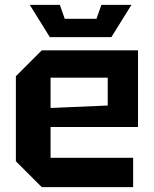

<svg xmlns="http://www.w3.org/2000/svg" viewBox="-20 -766 630 786"><path d="M45 -106V-454L151 -560H545V-246H187V-120H525V0H151ZM187 -324 421 -334V-448H187ZM395 -746H518L436 -614H184L102 -746H225L245 -689H375Z"/></svg>

Font: Tektur SemiBold
Style: Regular
Weight: 600
Designer: Adam Jagosz
Foundry: Adam Jagosz
Version: Version 1.005;gftools[0.9.30]